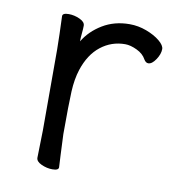

<svg xmlns="http://www.w3.org/2000/svg" viewBox="-63 -543 556 609"><g transform="rotate(10 215.0 -238.0)"><path d="M93 -416 91 -474Q91 -484 111 -484Q129 -484 146.5 -476Q164 -468 164 -456Q164 -446 162.5 -431.5Q161 -417 161 -405Q182 -440 220 -463Q258 -486 307 -486Q335 -486 361.5 -476Q388 -466 405 -452Q422 -438 422 -426Q422 -410 410 -392Q398 -374 386 -374Q378 -374 372 -384Q363 -401 342 -411Q321 -421 304 -421Q260 -421 225.5 -394Q191 -367 174 -315Q164 -284 162 -244Q160 -204 160 -106Q160 -101 163 -38Q165 -8 165 0Q165 10 145 10Q127 10 109.5 2Q92 -6 92 -18L94 -106V-367Z"/></g></svg>

Font: Iansui 0.93
Style: Regular
Weight: 400
Designer: But Ko / Fontworks Inc.
Foundry: zi-hi.com / Fontworks Inc.
Version: Version 0.931